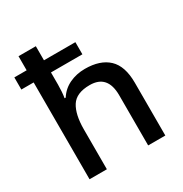

<svg xmlns="http://www.w3.org/2000/svg" viewBox="-175 -894 979 1027"><g transform="rotate(-30 314.5 -380.0)"><path d="M190 -760V-673H384V-598H190V-523Q190 -503 188.5 -481Q187 -459 184 -442H191Q217 -483 260.5 -503.5Q304 -524 356 -524Q450 -524 500.5 -476.5Q551 -429 551 -326V0H445V-310Q445 -436 335 -436Q252 -436 221 -387Q190 -338 190 -246V0H83V-598H7V-673H83V-760Z"/></g></svg>

Font: Noto Sans Myanmar UI Medium
Style: Regular
Weight: 500
Designer: Monotype Design Team
Foundry: Monotype Imaging Inc.
Version: Version 2.103; ttfautohint (v1.8.4.7-5d5b)